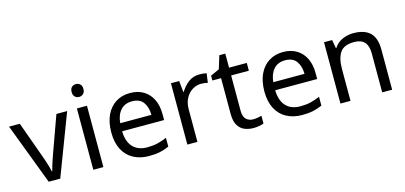

<svg xmlns="http://www.w3.org/2000/svg" viewBox="-65 -1174 3416 1621"><g transform="rotate(-15 1643.0 -363.5)"><path d="M203 0 0 -536H94L208 -220Q216 -198 225 -171Q234 -144 241 -119.5Q248 -95 251 -78H255Q259 -95 266.5 -120Q274 -145 283.5 -172Q293 -199 300 -220L414 -536H508L304 0Z M638 -737Q658 -737 673.5 -723.5Q689 -710 689 -681Q689 -653 673.5 -639Q658 -625 638 -625Q616 -625 601 -639Q586 -653 586 -681Q586 -710 601 -723.5Q616 -737 638 -737ZM681 -536V0H593V-536Z M1058 -546Q1127 -546 1176.5 -516Q1226 -486 1252.5 -431.5Q1279 -377 1279 -304V-251H912Q914 -160 958.5 -112.5Q1003 -65 1083 -65Q1134 -65 1173.5 -74.5Q1213 -84 1255 -102V-25Q1214 -7 1174 1.5Q1134 10 1079 10Q1003 10 944.5 -21Q886 -52 853.5 -113.5Q821 -175 821 -264Q821 -352 850.5 -415Q880 -478 933.5 -512Q987 -546 1058 -546ZM1057 -474Q994 -474 957.5 -433.5Q921 -393 914 -321H1187Q1186 -389 1155 -431.5Q1124 -474 1057 -474Z M1665 -546Q1680 -546 1697.5 -544.5Q1715 -543 1728 -540L1717 -459Q1704 -462 1688.5 -464Q1673 -466 1659 -466Q1618 -466 1582 -443.5Q1546 -421 1524.5 -380.5Q1503 -340 1503 -286V0H1415V-536H1487L1497 -438H1501Q1527 -482 1568 -514Q1609 -546 1665 -546Z M2007 -62Q2027 -62 2048 -65.5Q2069 -69 2082 -73V-6Q2068 1 2042 5.5Q2016 10 1992 10Q1950 10 1914.5 -4.5Q1879 -19 1857 -55Q1835 -91 1835 -156V-468H1759V-510L1836 -545L1871 -659H1923V-536H2078V-468H1923V-158Q1923 -109 1946.5 -85.5Q1970 -62 2007 -62Z M2396 -546Q2465 -546 2514.5 -516Q2564 -486 2590.5 -431.5Q2617 -377 2617 -304V-251H2250Q2252 -160 2296.5 -112.5Q2341 -65 2421 -65Q2472 -65 2511.5 -74.5Q2551 -84 2593 -102V-25Q2552 -7 2512 1.5Q2472 10 2417 10Q2341 10 2282.5 -21Q2224 -52 2191.5 -113.5Q2159 -175 2159 -264Q2159 -352 2188.5 -415Q2218 -478 2271.5 -512Q2325 -546 2396 -546ZM2395 -474Q2332 -474 2295.5 -433.5Q2259 -393 2252 -321H2525Q2524 -389 2493 -431.5Q2462 -474 2395 -474Z M3011 -546Q3107 -546 3156 -499.5Q3205 -453 3205 -349V0H3118V-343Q3118 -472 2998 -472Q2909 -472 2875 -422Q2841 -372 2841 -278V0H2753V-536H2824L2837 -463H2842Q2868 -505 2914 -525.5Q2960 -546 3011 -546Z"/></g></svg>

Font: Noto Sans Marchen
Style: Regular
Weight: 400
Designer: Monotype Design Team
Foundry: Monotype Imaging Inc.
Version: Version 2.003; ttfautohint (v1.8.4.7-5d5b)